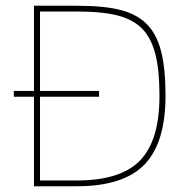

<svg xmlns="http://www.w3.org/2000/svg" viewBox="-20 -647 660 667"><path d="M28 -311V-331H98V-627H247Q345 -627 402 -611.5Q459 -596 492 -561Q525 -527 540 -467.5Q555 -408 555 -314Q555 -151 482 -75.5Q409 0 247 0H98V-311ZM324 -331V-311H119V-20H247Q399 -20 466.5 -89.5Q534 -159 534 -314Q534 -403 520 -458Q506 -513 476 -545Q445 -578 391.5 -592.5Q338 -607 247 -607H119V-331Z"/></svg>

Font: Blinker Thin
Style: Regular
Weight: 100
Designer: Juergen Huber
Foundry: supertype
Version: Version 1.017;hotconv 1.0.117;makeotfexe 2.5.65602